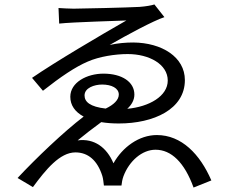

<svg xmlns="http://www.w3.org/2000/svg" viewBox="-20 -794 1040 863"><path d="M360 -365C360 -399 404 -414 439 -414C481 -414 514 -398 514 -369C514 -345 491 -323 455 -306C385 -314 360 -336 360 -365ZM243 -758 246 -688C311 -695 510 -700 548 -702C434 -637 227 -515 124 -444L173 -386C253 -449 318 -493 374 -517C426 -540 498 -551 554 -551C651 -551 734 -505 734 -432C734 -362 651 -314 552 -305C572 -323 584 -345 584 -369C584 -426 528 -463 445 -463C371 -463 296 -424 296 -359C296 -321 317 -291 356 -270C267 -202 144 -85 59 6L128 47C186 -32 249 -109 319 -109C376 -109 418 -73 440 -3C444 10 445 26 447 40H526C527 29 530 11 535 -2C561 -71 619 -121 679 -121C750 -121 809 -64 850 49L930 17C879 -101 796 -187 685 -187C605 -187 531 -133 490 -60C460 -131 404 -173 329 -163C357 -186 399 -219 435 -245C459 -241 485 -239 514 -239C671 -239 811 -303 811 -434C811 -538 707 -602 579 -603C546 -603 509 -600 473 -592C549 -636 670 -701 719 -717L674 -774C663 -770 635 -765 607 -763C558 -760 338 -755 311 -755C289 -755 259 -757 243 -758Z"/></svg>

Font: Source Han Sans HK
Style: Regular
Weight: 400
Designer: Ryoko NISHIZUKA 西塚涼子 (kana, bopomofo & ideographs); Paul D. Hunt (Latin, Greek & Cyrillic); Sandoll Communications 산돌커뮤니
Foundry: Adobe
Version: Version 2.000;hotconv 1.0.107;makeotfexe 2.5.65593